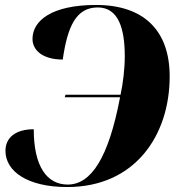

<svg xmlns="http://www.w3.org/2000/svg" viewBox="-20 -744 736 774"><path d="M251 10C525 10 664 -199 664 -436C664 -618 563 -724 367 -724C189 -724 111 -661 111 -587C111 -543 150 -504 233 -504C252 -636 286 -714 374 -714C457 -714 483 -630 483 -517C483 -467 476 -409 466 -362H244L241 -352H464C418 -109 348 0 253 0C169 0 116 -73 116 -223C44 -223 2 -190 2 -136C2 -53 91 10 251 10Z"/></svg>

Font: Noto Serif Display ExtraBold
Style: Italic
Weight: 800
Italic angle: -12°
Designer: Monotype Design Team
Foundry: Monotype Imaging Inc.
Version: Version 2.009